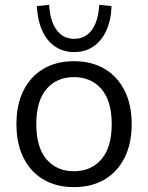

<svg xmlns="http://www.w3.org/2000/svg" viewBox="-20 -764 611 793"><path d="M285.4 8.9Q212.7 8.9 159.4 -22.5Q106.1 -54 77 -112.4Q47.9 -170.8 47.9 -251.3Q47.9 -331.9 77 -390.1Q106.1 -448.3 159.5 -479.8Q212.9 -511.3 285.5 -511.3Q358.1 -511.3 411.6 -479.8Q465.1 -448.3 494.5 -390.1Q523.9 -331.8 523.9 -251.3Q523.9 -170.9 494.5 -112.5Q465.1 -54 411.7 -22.5Q358.2 8.9 285.4 8.9ZM285.4 -56.8Q356.6 -56.8 399 -106.3Q441.4 -155.7 441.4 -251.4Q441.4 -347.1 398.9 -396.3Q356.4 -445.5 285.3 -445.5Q214.2 -445.5 172 -396.3Q129.9 -347.1 129.9 -251.4Q129.9 -155.7 172 -106.3Q214.1 -56.8 285.4 -56.8ZM286.4 -548.9Q241.6 -548.9 207.6 -571.8Q173.5 -594.8 154.3 -637.5Q135.1 -680.2 132.1 -738.7L182.9 -744.1Q186.9 -676.7 213.8 -640.2Q240.7 -603.7 286.4 -603.7Q332.6 -603.7 359.3 -640.2Q385.9 -676.7 389.9 -744.1L440.7 -738.7Q438.7 -680.2 419 -637.5Q399.3 -594.8 365.5 -571.8Q331.7 -548.9 286.4 -548.9Z"/></svg>

Font: Mulish ExtraLight
Style: Regular
Weight: 200
Designer: Vernon Adams
Foundry: Vernon Adams
Version: Version 3.603